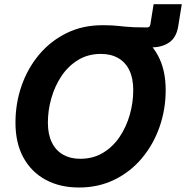

<svg xmlns="http://www.w3.org/2000/svg" viewBox="-20 -854 858 885"><path d="M446.8 -645.5 461.9 -737.8Q481.9 -737.8 496.8 -736.8Q511.7 -735.8 525.9 -734.4Q540 -732.9 557.1 -731.2Q574.2 -729.5 598.4 -728.5Q622.6 -727.5 658.2 -727.5Q670.4 -727.5 672.9 -740.2L688 -834.5H817.9L801.3 -731.9Q793 -681.2 760 -658.4Q727.1 -635.7 679.2 -635.7Q654.8 -635.7 631.8 -637.2Q608.9 -638.7 583 -640.6Q557.1 -642.6 524.2 -644Q491.2 -645.5 446.8 -645.5ZM343.8 10.3Q256.8 10.3 190.9 -25.1Q125 -60.5 88.1 -127.4Q51.3 -194.3 51.3 -288.6Q51.3 -377.4 79.3 -458.3Q107.4 -539.1 160.2 -602.1Q212.9 -665 286.9 -701.4Q360.8 -737.8 451.7 -737.8Q538.6 -737.8 604.2 -702.4Q669.9 -667 706.8 -600.3Q743.7 -533.7 743.7 -439Q743.7 -349.6 715.3 -268.8Q687 -188 634.3 -125Q581.5 -62 507.8 -25.9Q434.1 10.3 343.8 10.3ZM349.6 -122.1Q409.7 -122.1 455.3 -149.9Q501 -177.7 532 -224.1Q563 -270.5 578.6 -326.4Q594.2 -382.3 594.2 -438.5Q594.2 -493.2 576.2 -530.3Q558.1 -567.4 524.7 -586.4Q491.2 -605.5 445.3 -605.5Q385.7 -605.5 340.1 -577.6Q294.4 -549.8 263.4 -503.4Q232.4 -457 216.6 -401.1Q200.7 -345.2 200.7 -289.1Q200.7 -234.9 219 -197.5Q237.3 -160.2 270.8 -141.1Q304.2 -122.1 349.6 -122.1Z"/></svg>

Font: Inter 20pt
Style: Bold Italic
Weight: 700
Italic angle: -9.3988°
Version: Version 4.001;git-66647c0bb